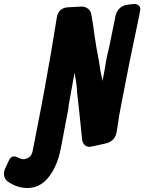

<svg xmlns="http://www.w3.org/2000/svg" viewBox="-216 -765 726 966"><path d="M-78 181Q-126 181 -170 153Q-196 138 -196 109Q-196 97 -191 85Q-181 64 -171.5 43Q-162 22 -146 22Q-135 22 -118 31Q-108 36 -98 36Q-85 36 -71 27Q-57 18 -52 -4Q0 -269 5 -299Q47 -530 61 -623L70 -678Q78 -723 122 -728L195 -732Q213 -732 227 -721Q241 -710 244 -690Q253 -640 258 -598L269 -526Q281 -466 290 -406L300 -358L313 -428Q320 -478 333 -526Q349 -608 366 -689Q379 -733 423 -741L458 -745Q472 -745 481 -738Q490 -731 490 -717Q490 -711 461 -574Q444 -499 393 -234Q382 -180 376 -133L371 -102Q364 -57 319 -44Q239 -26 235 -26Q222 -26 211 -34.5Q200 -43 197 -64Q180 -234 172 -298Q171 -329 167 -353Q163 -377 159 -399L130 -238Q128 -213 122 -187L106 -103Q89 -6 78.5 28.5Q68 63 48 98Q0 181 -78 181Z"/></svg>

Font: Bangerz
Style: Bold
Weight: 700
Designer: vernon adams
Foundry: Vernon Adams
Version: Version 2.10;February 7, 2025;FontCreator 13.0.0.2683 64-bit